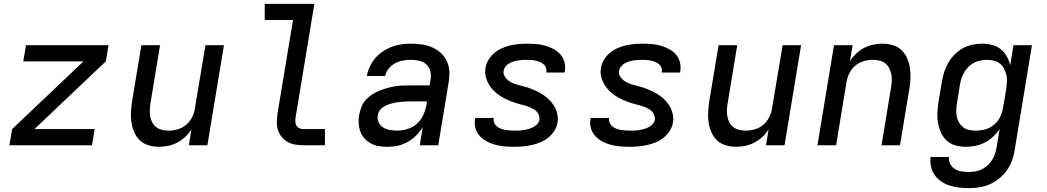

<svg xmlns="http://www.w3.org/2000/svg" viewBox="-20 -755 5440 998"><path d="M29 0 43 -84 414 -436H101L115 -520H544L530 -436L159 -84H472L458 0Z M806 8Q778 8 751.5 0Q725 -8 706.5 -26Q688 -44 677.5 -68.5Q667 -93 663 -120Q659 -147 661 -175Q663 -203 667 -231L715 -520H812L762 -217Q759 -200 758.5 -182.5Q758 -165 761 -148.5Q764 -132 772 -117.5Q780 -103 793 -93.5Q806 -84 822.5 -80Q839 -76 857 -76Q880 -76 904 -83Q928 -90 947.5 -106.5Q967 -123 978.5 -145.5Q990 -168 993 -192L1048 -520H1144L1058 0H962L975 -83Q962 -61 942.5 -43Q923 -25 900.5 -13.5Q878 -2 854 3Q830 8 806 8Z M1557 0Q1535 0 1514 -3.5Q1493 -7 1475.5 -17Q1458 -27 1445 -42.5Q1432 -58 1425.5 -77.5Q1419 -97 1419 -118.5Q1419 -140 1422 -162L1503 -651H1356V-735H1614L1517 -148Q1515 -136 1515 -124.5Q1515 -113 1520 -103.5Q1525 -94 1535 -89Q1545 -84 1557 -84H1669V0Z M1995 8Q1995 8 1995 8Q1995 8 1995 8H1994Q1972 8 1949.5 4.5Q1927 1 1908.5 -9Q1890 -19 1875.5 -34.5Q1861 -50 1853.5 -70Q1846 -90 1844.5 -112.5Q1843 -135 1847 -158Q1851 -178 1858.5 -198.5Q1866 -219 1881 -235.5Q1896 -252 1914.5 -264Q1933 -276 1953 -284Q1973 -292 1993.5 -297.5Q2014 -303 2034.5 -306.5Q2055 -310 2075.5 -310.5Q2096 -311 2117 -311H2213L2218 -341Q2222 -363 2217 -384.5Q2212 -406 2196.5 -420Q2181 -434 2160 -439Q2139 -444 2116 -444Q2096 -444 2075 -440.5Q2054 -437 2034.5 -426.5Q2015 -416 2000.5 -398.5Q1986 -381 1982 -360H1887Q1891 -385 1902.5 -409Q1914 -433 1931 -453Q1948 -473 1970.5 -488Q1993 -503 2017.5 -512Q2042 -521 2067 -524.5Q2092 -528 2116 -528Q2145 -528 2173 -524Q2201 -520 2226 -509Q2251 -498 2271 -480Q2291 -462 2302.5 -437.5Q2314 -413 2315.5 -384.5Q2317 -356 2312 -327L2258 0H2162L2177 -94Q2163 -70 2142.5 -50Q2122 -30 2098 -16.5Q2074 -3 2047.5 2.5Q2021 8 1995 8ZM2045 -76Q2071 -76 2098.5 -84.5Q2126 -93 2147.5 -112.5Q2169 -132 2180.5 -158Q2192 -184 2197 -211L2199 -228H2117Q2105 -228 2092.5 -227.5Q2080 -227 2068 -226Q2056 -225 2043.5 -223Q2031 -221 2018.5 -218Q2006 -215 1994 -210Q1982 -205 1971 -198Q1960 -191 1953 -180Q1946 -169 1944 -157Q1940 -137 1948 -119.5Q1956 -102 1971.5 -92.5Q1987 -83 2006 -79.5Q2025 -76 2045 -76Z M2654 8Q2629 8 2604.5 6Q2580 4 2556.5 -2Q2533 -8 2512 -19Q2491 -30 2475 -47Q2459 -64 2452 -87Q2445 -110 2449 -135Q2450 -137 2450 -138.5Q2450 -140 2451 -142H2546Q2546 -141 2546 -140.5Q2546 -140 2546 -139Q2544 -127 2549 -116Q2554 -105 2562.5 -98Q2571 -91 2582.5 -86.5Q2594 -82 2605.5 -80Q2617 -78 2629.5 -77Q2642 -76 2654 -76Q2666 -76 2678.5 -76.5Q2691 -77 2703 -79Q2715 -81 2727.5 -84.5Q2740 -88 2751.5 -94Q2763 -100 2772.5 -110Q2782 -120 2784 -132Q2785 -144 2781.5 -154.5Q2778 -165 2771 -173.5Q2764 -182 2754.5 -187.5Q2745 -193 2734.5 -197.5Q2724 -202 2713.5 -205Q2703 -208 2692 -211H2691Q2667 -217 2643.5 -225.5Q2620 -234 2598.5 -245.5Q2577 -257 2558.5 -272.5Q2540 -288 2526.5 -308Q2513 -328 2506 -352.5Q2499 -377 2504 -403Q2507 -424 2519.5 -444.5Q2532 -465 2550 -480Q2568 -495 2589.5 -504.5Q2611 -514 2632.5 -519Q2654 -524 2676 -526Q2698 -528 2720 -528Q2744 -528 2768 -526Q2792 -524 2814.5 -517.5Q2837 -511 2857.5 -500Q2878 -489 2893 -472Q2908 -455 2914 -432Q2920 -409 2916 -385Q2916 -383 2915.5 -381.5Q2915 -380 2915 -378H2819Q2819 -379 2819.5 -379.5Q2820 -380 2820 -381Q2822 -393 2818 -403.5Q2814 -414 2805.5 -421Q2797 -428 2787 -432.5Q2777 -437 2766 -439.5Q2755 -442 2743 -443Q2731 -444 2720 -444Q2708 -444 2696.5 -443.5Q2685 -443 2673 -441Q2661 -439 2649.5 -435.5Q2638 -432 2627.5 -426Q2617 -420 2608.5 -410Q2600 -400 2598 -388Q2595 -372 2603 -358.5Q2611 -345 2623 -336Q2635 -327 2649.5 -321.5Q2664 -316 2679 -312Q2694 -308 2709 -304Q2724 -300 2738.5 -294.5Q2753 -289 2767 -282.5Q2781 -276 2794 -268Q2807 -260 2818.5 -251Q2830 -242 2840 -231Q2850 -220 2858.5 -207Q2867 -194 2872 -179.5Q2877 -165 2879 -149.5Q2881 -134 2878 -118Q2874 -95 2861 -74.5Q2848 -54 2829 -39Q2810 -24 2788 -15Q2766 -6 2743.5 -1Q2721 4 2698.5 6Q2676 8 2654 8Z M3254 8Q3229 8 3204.5 6Q3180 4 3156.5 -2Q3133 -8 3112 -19Q3091 -30 3075 -47Q3059 -64 3052 -87Q3045 -110 3049 -135Q3050 -137 3050 -138.5Q3050 -140 3051 -142H3146Q3146 -141 3146 -140.5Q3146 -140 3146 -139Q3144 -127 3149 -116Q3154 -105 3162.5 -98Q3171 -91 3182.5 -86.5Q3194 -82 3205.5 -80Q3217 -78 3229.5 -77Q3242 -76 3254 -76Q3266 -76 3278.5 -76.5Q3291 -77 3303 -79Q3315 -81 3327.5 -84.5Q3340 -88 3351.5 -94Q3363 -100 3372.5 -110Q3382 -120 3384 -132Q3385 -144 3381.5 -154.5Q3378 -165 3371 -173.5Q3364 -182 3354.5 -187.5Q3345 -193 3334.5 -197.5Q3324 -202 3313.5 -205Q3303 -208 3292 -211H3291Q3267 -217 3243.5 -225.5Q3220 -234 3198.5 -245.5Q3177 -257 3158.5 -272.5Q3140 -288 3126.5 -308Q3113 -328 3106 -352.5Q3099 -377 3104 -403Q3107 -424 3119.5 -444.5Q3132 -465 3150 -480Q3168 -495 3189.5 -504.5Q3211 -514 3232.5 -519Q3254 -524 3276 -526Q3298 -528 3320 -528Q3344 -528 3368 -526Q3392 -524 3414.5 -517.5Q3437 -511 3457.5 -500Q3478 -489 3493 -472Q3508 -455 3514 -432Q3520 -409 3516 -385Q3516 -383 3515.5 -381.5Q3515 -380 3515 -378H3419Q3419 -379 3419.5 -379.5Q3420 -380 3420 -381Q3422 -393 3418 -403.5Q3414 -414 3405.5 -421Q3397 -428 3387 -432.5Q3377 -437 3366 -439.5Q3355 -442 3343 -443Q3331 -444 3320 -444Q3308 -444 3296.5 -443.5Q3285 -443 3273 -441Q3261 -439 3249.5 -435.5Q3238 -432 3227.5 -426Q3217 -420 3208.5 -410Q3200 -400 3198 -388Q3195 -372 3203 -358.5Q3211 -345 3223 -336Q3235 -327 3249.5 -321.5Q3264 -316 3279 -312Q3294 -308 3309 -304Q3324 -300 3338.5 -294.5Q3353 -289 3367 -282.5Q3381 -276 3394 -268Q3407 -260 3418.5 -251Q3430 -242 3440 -231Q3450 -220 3458.5 -207Q3467 -194 3472 -179.5Q3477 -165 3479 -149.5Q3481 -134 3478 -118Q3474 -95 3461 -74.5Q3448 -54 3429 -39Q3410 -24 3388 -15Q3366 -6 3343.5 -1Q3321 4 3298.5 6Q3276 8 3254 8Z M3806 8Q3778 8 3751.5 0Q3725 -8 3706.5 -26Q3688 -44 3677.5 -68.5Q3667 -93 3663 -120Q3659 -147 3661 -175Q3663 -203 3667 -231L3715 -520H3812L3762 -217Q3759 -200 3758.5 -182.5Q3758 -165 3761 -148.5Q3764 -132 3772 -117.5Q3780 -103 3793 -93.5Q3806 -84 3822.5 -80Q3839 -76 3857 -76Q3880 -76 3904 -83Q3928 -90 3947.5 -106.5Q3967 -123 3978.5 -145.5Q3990 -168 3993 -192L4048 -520H4144L4058 0H3962L3975 -83Q3962 -61 3942.5 -43Q3923 -25 3900.5 -13.5Q3878 -2 3854 3Q3830 8 3806 8Z M4229 0 4315 -520H4412L4398 -437Q4412 -459 4431 -477Q4450 -495 4472.5 -506.5Q4495 -518 4519.5 -523Q4544 -528 4567 -528Q4596 -528 4622 -520Q4648 -512 4666.5 -494Q4685 -476 4695.5 -451.5Q4706 -427 4710 -400Q4714 -373 4712.5 -345Q4711 -317 4706 -289L4658 0H4562L4612 -303Q4615 -320 4615.5 -337.5Q4616 -355 4612.5 -371.5Q4609 -388 4601 -402.5Q4593 -417 4580.5 -426.5Q4568 -436 4551 -440Q4534 -444 4517 -444Q4493 -444 4469 -437Q4445 -430 4425.5 -413.5Q4406 -397 4395 -374.5Q4384 -352 4380 -328L4326 0Z M5017 223Q4991 223 4965.5 220Q4940 217 4916.5 209.5Q4893 202 4873 188.5Q4853 175 4839 155.5Q4825 136 4819.5 111.5Q4814 87 4817 61H4913Q4910 81 4919 97.5Q4928 114 4943.5 123.5Q4959 133 4978 136Q4997 139 5017 139Q5033 139 5050 136Q5067 133 5083.5 125Q5100 117 5113.5 104.5Q5127 92 5136.5 77Q5146 62 5151.5 45.5Q5157 29 5160 12L5176 -84Q5161 -62 5141.5 -44Q5122 -26 5098.5 -14Q5075 -2 5050 3Q5025 8 5001 8Q4972 8 4945.5 0.5Q4919 -7 4900 -25Q4881 -43 4870.5 -67.5Q4860 -92 4855.5 -119Q4851 -146 4853 -174.5Q4855 -203 4859 -231L4876 -331Q4880 -356 4888 -381Q4896 -406 4909.5 -429Q4923 -452 4942 -471.5Q4961 -491 4984.5 -504Q5008 -517 5034 -522.5Q5060 -528 5085 -528Q5111 -528 5136.5 -521.5Q5162 -515 5181 -500Q5200 -485 5212.5 -463Q5225 -441 5231 -416L5248 -520H5344L5254 26Q5250 53 5240.5 79.5Q5231 106 5214 130Q5197 154 5174 172.5Q5151 191 5125 202.5Q5099 214 5071.5 218.5Q5044 223 5017 223ZM5052 -76Q5076 -76 5100.5 -82.5Q5125 -89 5145.5 -105.5Q5166 -122 5177.5 -145Q5189 -168 5193 -192Q5198 -217 5202 -242Q5206 -267 5210 -292Q5213 -311 5214 -329.5Q5215 -348 5211 -365.5Q5207 -383 5199 -398.5Q5191 -414 5177.5 -424.5Q5164 -435 5146 -439.5Q5128 -444 5109 -444Q5093 -444 5076 -440.5Q5059 -437 5043.5 -429Q5028 -421 5015 -408.5Q5002 -396 4993 -381Q4984 -366 4978.5 -350Q4973 -334 4970 -317L4954 -217Q4951 -200 4950.5 -182Q4950 -164 4953.5 -147.5Q4957 -131 4965.5 -117Q4974 -103 4987 -93Q5000 -83 5017 -79.5Q5034 -76 5052 -76Z"/></svg>

Font: Iosevka SS04 Medium Extended
Style: Italic
Weight: 500
Width: 7
Italic angle: -9°
Monospace: yes
Designer: Belleve Invis
Foundry: Belleve Invis
Version: Version 19.0.0; ttfautohint (v1.8.4)